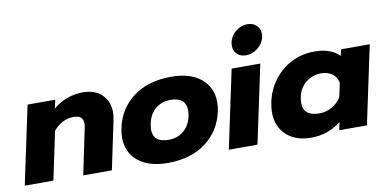

<svg xmlns="http://www.w3.org/2000/svg" viewBox="-76 -937 2345 1161"><g transform="rotate(-10 1096.5 -356.5)"><path d="M97 -480H267L255 -427Q294 -461 341.5 -478Q389 -495 437 -495Q514 -495 556 -452.5Q598 -410 598 -345Q598 -325 593 -300L530 0H354L412 -277Q416 -293 416 -309Q416 -333 402 -345.5Q388 -358 356 -358Q322 -358 290.5 -342Q259 -326 233 -295L171 0H-5Z M625 -183Q625 -210 631 -240Q655 -356 746 -425.5Q837 -495 981 -495Q1098 -495 1163.5 -440.5Q1229 -386 1229 -295Q1229 -269 1223 -240Q1198 -124 1106.5 -54.5Q1015 15 872 15Q756 15 690.5 -38.5Q625 -92 625 -183ZM1043 -240Q1047 -257 1047 -277Q1047 -358 952 -358Q899 -358 860.5 -326.5Q822 -295 811 -240Q806 -217 806 -201Q806 -122 901 -122Q954 -122 992.5 -153.5Q1031 -185 1043 -240Z M1375 -615Q1375 -645 1391 -671Q1407 -697 1433.5 -712.5Q1460 -728 1490 -728Q1524 -728 1545.5 -707.5Q1567 -687 1567 -655Q1567 -650 1565 -636Q1556 -597 1523 -570.5Q1490 -544 1451 -544Q1417 -544 1396 -563.5Q1375 -583 1375 -615ZM1350 -480H1526L1424 0H1248Z M1544 -178Q1544 -202 1551 -239Q1567 -314 1611.5 -372.5Q1656 -431 1720.5 -463Q1785 -495 1861 -495Q1911 -495 1950 -481Q1989 -467 2013 -441L2022 -480H2198L2096 0H1926L1936 -48Q1855 15 1752 15Q1657 15 1600.5 -37Q1544 -89 1544 -178ZM1961 -197 1979 -282Q1973 -317 1945.5 -337.5Q1918 -358 1878 -358Q1824 -358 1784 -326Q1744 -294 1732 -239Q1728 -222 1728 -202Q1728 -121 1827 -121Q1867 -121 1903.5 -141.5Q1940 -162 1961 -197Z"/></g></svg>

Font: Prompt Bold
Style: Bold Italic
Weight: 700
Italic angle: -12°
Designer: Katatrad Team
Foundry: CadsonDemak
Version: Version 1.000